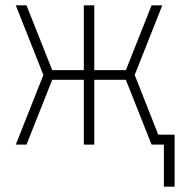

<svg xmlns="http://www.w3.org/2000/svg" viewBox="-20 -540 672 717"><path d="M592 157V0H546L450 -242H332V0H293V-242H175L79 0H39L142 -260L39 -520H79L175 -278H293V-520H332V-278H450L546 -520H586L483 -260L571 -37H632V157Z"/></svg>

Font: Zed Sans Extralight
Style: Regular
Weight: 200
Designer: Belleve Invis
Foundry: Belleve Invis
Version: Version 1.0.0; ttfautohint (v1.8.4)